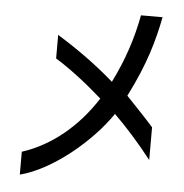

<svg xmlns="http://www.w3.org/2000/svg" viewBox="-54 -773 841 877"><g transform="rotate(5 366.5 -334.5)"><path d="M69 -53V52C217 14 389 -131 478 -262C531 -210 591 -144 652 -66V-216C618 -255 569 -305 527 -350C605 -503 635 -614 656 -721H557C537 -614 504 -513 451 -407C367 -481 276 -545 188 -599V-491C252 -452 328 -394 405 -326C319 -192 202 -96 69 -53Z"/></g></svg>

Font: コーポレート・ロゴ ver3 Medium
Style: Regular
Weight: 500
Designer: [KANA_main] LOGOTYPE.JP [Source Han Sans] Ryoko NISHIZUKA 西塚涼子 (kana, bopomofo & ideographs); Paul D. Hunt (Latin, Greek
Version: Version 12.001;FEAKit 1.0